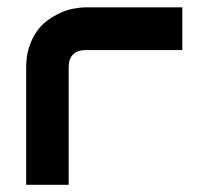

<svg xmlns="http://www.w3.org/2000/svg" viewBox="-20 -512 547 532"><path d="M485.1 -373.3H218.8Q194.6 -373.3 182.4 -361.1Q170.3 -349 170.3 -325.7V0H52.5V-325.7Q52.5 -356.4 60.4 -380.7Q68.3 -405 80.7 -423.3Q93.1 -441.6 110.4 -454.5Q127.7 -467.3 145.8 -475.7Q163.9 -484.2 182.9 -487.9Q202 -491.6 217.8 -491.6H485.1Z"/></svg>

Font: AKL FREE 001
Style: Regular
Weight: 400
Designer: AKL
Foundry: AKL
Version: Version 1.00;August 10, 2024;FontCreator 13.0.0.2630 64-bit